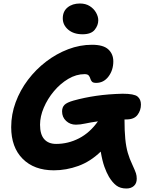

<svg xmlns="http://www.w3.org/2000/svg" viewBox="-20 -964 842 1098"><path d="M414 -251Q381 -251 358 -272.5Q335 -294 335 -327Q335 -350 348.5 -364Q362 -378 401 -389Q462 -406 530.5 -416Q599 -426 681 -428Q747 -428 766.5 -412Q786 -396 786 -366Q786 -333 766.5 -307Q747 -281 703 -281Q697 -281 692 -281Q692 -215 696.5 -169.5Q701 -124 711 -89.5Q721 -55 737 -22Q753 13 757.5 27Q762 41 762 58Q762 85 745.5 99.5Q729 114 703 114Q668 114 645.5 97Q623 80 603 47Q589 23 577 -10.5Q565 -44 556 -97Q497 -40 428 -15Q359 10 288 10Q175 10 109.5 -56Q44 -122 44 -237Q44 -310 69.5 -379Q95 -448 140 -507.5Q185 -567 244 -612Q303 -657 370 -682.5Q437 -708 506 -708Q571 -708 599.5 -681.5Q628 -655 628 -613Q628 -563 600.5 -526.5Q573 -490 530 -490Q512 -490 505.5 -497.5Q499 -505 496.5 -514.5Q494 -524 487.5 -532Q481 -540 464 -540Q416 -540 370.5 -513Q325 -486 288.5 -442.5Q252 -399 230.5 -348.5Q209 -298 209 -251Q209 -195 233 -168Q257 -141 301 -141Q370 -141 432 -173Q494 -205 540 -270Q497 -264 467.5 -257.5Q438 -251 414 -251ZM452 -768Q401 -768 370 -794.5Q339 -821 339 -859Q339 -899 366.5 -921.5Q394 -944 437 -944Q470 -944 493.5 -929Q517 -914 529.5 -891.5Q542 -869 542 -848Q542 -819 521.5 -793.5Q501 -768 452 -768Z"/></svg>

Font: Shantell Sans Normal
Style: Bold
Weight: 700
Designer: Stephen Nixon, Anya Danilova, Shantell Martin
Foundry: Arrow Type
Version: Version 1.009;[a7da0bfa3]